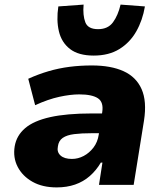

<svg xmlns="http://www.w3.org/2000/svg" viewBox="-20 -805 712 836"><path d="M227 11Q165 11 121.5 -13.5Q78 -38 57 -78.5Q36 -119 44 -168Q52 -215 89.5 -247Q127 -279 198.5 -295Q270 -311 380 -311H448L435 -225H380Q335 -225 303 -221Q271 -217 253 -204.5Q235 -192 232 -167Q227 -143 243.5 -128Q260 -113 293 -113Q320 -113 344.5 -126Q369 -139 387 -162.5Q405 -186 410 -219L425 -316Q432 -360 406.5 -377Q381 -394 325 -394Q287 -394 238.5 -383.5Q190 -373 133 -347L103 -462Q147 -482 191.5 -495Q236 -508 282.5 -514Q329 -520 380 -520Q463 -520 518 -495Q573 -470 596.5 -417Q620 -364 607 -280L562 0H411L426 -97H419Q399 -63 371 -38.5Q343 -14 307 -1.5Q271 11 227 11ZM388 -563Q322 -563 285 -591.5Q248 -620 236.5 -668.5Q225 -717 234 -777L344 -785Q340 -738 351.5 -708Q363 -678 407 -678Q450 -678 472 -708Q494 -738 505 -785L611 -777Q601 -717 573.5 -668.5Q546 -620 500 -591.5Q454 -563 388 -563Z"/></svg>

Font: Nunito Sans 6pt Black
Style: Italic
Weight: 900
Italic angle: -9°
Version: Version 3.101;gftools[0.9.27]